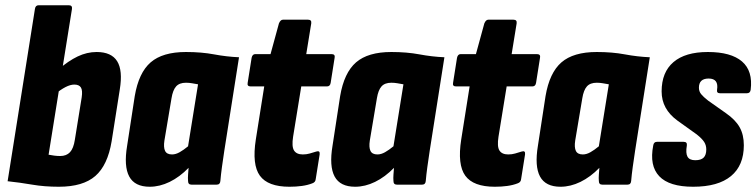

<svg xmlns="http://www.w3.org/2000/svg" viewBox="-20 -703 2880 731"><path d="M204 8Q149 8 102.5 0Q56 -8 9 -13L113 -669Q115 -683 127 -683H242Q256 -683 254 -669L165 -114Q175 -112 186.5 -110.5Q198 -109 209 -109Q233 -109 246.5 -123.5Q260 -138 265 -171L291 -332Q295 -359 288 -370Q281 -381 263 -381Q248 -381 229.5 -371.5Q211 -362 189 -344L202 -438Q240 -471 275.5 -488Q311 -505 348 -505Q404 -505 426 -470Q448 -435 436 -362L405 -165Q390 -74 343 -33Q296 8 204 8Z M550 8Q493 8 472 -31Q451 -70 464 -148L493 -337Q508 -426 553.5 -465.5Q599 -505 688 -505Q747 -505 795 -496Q843 -487 890 -485L834 -129Q829 -96 825 -67Q821 -38 819 -14Q818 0 805 0H709Q696 0 696 -14Q695 -25 696 -38Q697 -51 698 -64Q664 -29 626 -10.5Q588 8 550 8ZM635 -115Q649 -115 664 -123.5Q679 -132 696 -146L734 -382Q722 -384 711 -386Q700 -388 688 -388Q663 -388 650.5 -374Q638 -360 633 -329L606 -168Q602 -142 608.5 -128.5Q615 -115 635 -115Z M1082 8Q1000 8 969.5 -34Q939 -76 954 -172L986 -374H934Q920 -374 923 -388L938 -483Q941 -497 952 -497H1010L1042 -614Q1048 -628 1057 -628H1153Q1167 -628 1165 -614L1146 -497H1242Q1257 -497 1254 -483L1239 -388Q1237 -374 1225 -374H1127L1096 -183Q1090 -145 1099.5 -130Q1109 -115 1133 -115Q1147 -115 1159 -118.5Q1171 -122 1184 -126Q1199 -131 1197 -115L1182 -21Q1181 -9 1169 -5Q1151 2 1129 5Q1107 8 1082 8Z M1332 8Q1275 8 1254 -31Q1233 -70 1246 -148L1275 -337Q1290 -426 1335.5 -465.5Q1381 -505 1470 -505Q1529 -505 1577 -496Q1625 -487 1672 -485L1616 -129Q1611 -96 1607 -67Q1603 -38 1601 -14Q1600 0 1587 0H1491Q1478 0 1478 -14Q1477 -25 1478 -38Q1479 -51 1480 -64Q1446 -29 1408 -10.5Q1370 8 1332 8ZM1417 -115Q1431 -115 1446 -123.5Q1461 -132 1478 -146L1516 -382Q1504 -384 1493 -386Q1482 -388 1470 -388Q1445 -388 1432.5 -374Q1420 -360 1415 -329L1388 -168Q1384 -142 1390.5 -128.5Q1397 -115 1417 -115Z M1864 8Q1782 8 1751.5 -34Q1721 -76 1736 -172L1768 -374H1716Q1702 -374 1705 -388L1720 -483Q1723 -497 1734 -497H1792L1824 -614Q1830 -628 1839 -628H1935Q1949 -628 1947 -614L1928 -497H2024Q2039 -497 2036 -483L2021 -388Q2019 -374 2007 -374H1909L1878 -183Q1872 -145 1881.5 -130Q1891 -115 1915 -115Q1929 -115 1941 -118.5Q1953 -122 1966 -126Q1981 -131 1979 -115L1964 -21Q1963 -9 1951 -5Q1933 2 1911 5Q1889 8 1864 8Z M2114 8Q2057 8 2036 -31Q2015 -70 2028 -148L2057 -337Q2072 -426 2117.5 -465.5Q2163 -505 2252 -505Q2311 -505 2359 -496Q2407 -487 2454 -485L2398 -129Q2393 -96 2389 -67Q2385 -38 2383 -14Q2382 0 2369 0H2273Q2260 0 2260 -14Q2259 -25 2260 -38Q2261 -51 2262 -64Q2228 -29 2190 -10.5Q2152 8 2114 8ZM2199 -115Q2213 -115 2228 -123.5Q2243 -132 2260 -146L2298 -382Q2286 -384 2275 -386Q2264 -388 2252 -388Q2227 -388 2214.5 -374Q2202 -360 2197 -329L2170 -168Q2166 -142 2172.5 -128.5Q2179 -115 2199 -115Z M2619 8Q2528 8 2490 -32Q2452 -72 2467 -149Q2469 -163 2481 -163H2583Q2597 -163 2595 -149Q2590 -120 2597.5 -106.5Q2605 -93 2627 -93Q2649 -93 2659 -103Q2669 -113 2669 -134Q2669 -150 2661 -162.5Q2653 -175 2633 -191L2559 -244Q2529 -266 2514 -293.5Q2499 -321 2499 -355Q2499 -428 2544 -466.5Q2589 -505 2675 -505Q2763 -505 2805 -469Q2847 -433 2838 -361Q2836 -348 2824 -348H2721Q2708 -348 2710 -361Q2717 -404 2678 -404Q2641 -404 2641 -369Q2641 -355 2649.5 -344.5Q2658 -334 2676 -320L2744 -272Q2780 -247 2796 -218.5Q2812 -190 2812 -150Q2812 -73 2763 -32.5Q2714 8 2619 8Z"/></svg>

Font: Sofia Sans Condensed Black
Style: Italic
Weight: 900
Italic angle: -9°
Version: Version 4.100